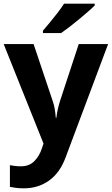

<svg xmlns="http://www.w3.org/2000/svg" viewBox="-20 -786 609 1046"><path d="M0 -546H163L266 -239Q274 -217 278 -193.5Q282 -170 284 -144H287Q290 -170 295.5 -193.5Q301 -217 308 -239L409 -546H569L338 70Q307 155 247.5 197.5Q188 240 110 240Q85 240 66.5 237.5Q48 235 34 232V114Q45 116 60.5 118Q76 120 93 120Q140 120 167.5 91.5Q195 63 208 23L217 -4ZM496 -756Q482 -742 459 -722Q436 -702 409.5 -680Q383 -658 357.5 -638.5Q332 -619 313 -606H214V-619Q230 -638 251.5 -663.5Q273 -689 294 -716.5Q315 -744 329 -766H496Z"/></svg>

Font: Noto Sans Hanifi Rohingya
Style: Bold
Weight: 700
Designer: Monotype Design Team and DaltonMaag
Foundry: Google LLC
Version: Version 2.102; ttfautohint (v1.8.4.7-5d5b)